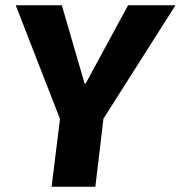

<svg xmlns="http://www.w3.org/2000/svg" viewBox="-20 -713 690 733"><path d="M375 -260 344 0H177L209 -259L40 -693H216L303 -394H307L469 -693H650Z"/></svg>

Font: Szlgxwxxxixliatcpuztgldltzi
Style: Regular
Weight: 700
Italic angle: -8°
Designer: Carrois Corporate & Edenspiekermann
Foundry: Carrois Corporate GbR & Edenspiekermann AG
Version: Version 2.001